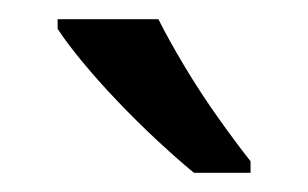

<svg xmlns="http://www.w3.org/2000/svg" viewBox="-20 -786 321 200"><path d="M145 -766Q156 -744 172.5 -716.5Q189 -689 207.5 -663Q226 -637 241 -618V-606H182Q165 -620 144 -639.5Q123 -659 102.5 -680.5Q82 -702 65.5 -722Q49 -742 40 -756V-766Z"/></svg>

Font: loriya05
Style: Book
Weight: 400
Designer: Jelle Bosma - Monotype Design Team
Foundry: Monotype Imaging Inc.
Version: Version 2.003